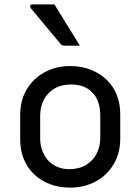

<svg xmlns="http://www.w3.org/2000/svg" viewBox="-20 -844 640 875"><path d="M300 -543Q351 -543 393 -526.5Q435 -510 465.5 -481Q496 -452 512 -412Q528 -372 528 -324V-213Q528 -147 498.5 -96.5Q469 -46 417 -17.5Q365 11 300 11Q249 11 207 -5Q165 -21 134.5 -50.5Q104 -80 88 -120Q72 -160 72 -208V-319Q72 -386 101.5 -436Q131 -486 183 -514.5Q235 -543 300 -543ZM305 -459Q259 -459 227.5 -440Q196 -421 179.5 -389Q163 -357 163 -316V-215Q163 -182 173.5 -155.5Q184 -129 202 -110Q219 -93 242.5 -83Q266 -73 295 -73Q341 -73 372.5 -92.5Q404 -112 420.5 -144Q437 -176 437 -216V-317Q437 -352 427.5 -379Q418 -406 399 -424Q383 -441 359 -450Q335 -459 305 -459ZM228 -824Q248 -792 267 -760.5Q286 -729 306 -697.5Q326 -666 344 -636Q327 -636 310 -636Q293 -636 273 -636Q267 -636 262.5 -638.5Q258 -641 256 -644Q228 -678 206.5 -703Q185 -728 165 -753Q145 -778 120 -807Q116 -812 118 -818Q120 -824 127 -824Q145 -824 160.5 -824Q176 -824 192.5 -824Q209 -824 228 -824Z"/></svg>

Font: Rec Mono Linear
Style: Regular
Weight: 400
Monospace: yes
Version: Version 1.085; ttfautohint (v1.8.4.7-5d5b)